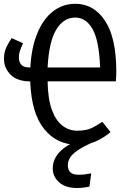

<svg xmlns="http://www.w3.org/2000/svg" viewBox="-20 -737 655 993"><path d="M0.5 -433.3Q0.5 -467.2 13.3 -493.3Q26.2 -519.5 40.5 -540L99 -513.3Q90.3 -494.4 84.1 -476.9Q77.9 -459.5 77.9 -440.5Q77.9 -388.2 130.8 -388.2H136.9Q142.6 -491.3 173.1 -565.1Q203.6 -639 254.1 -678.2Q304.6 -717.4 369.7 -717.4Q465.1 -717.4 523.3 -629.5Q581.5 -541.5 581.5 -366.2Q581.5 -356.9 581 -343.6Q580.5 -330.3 579 -316.4H226.2Q227.7 -224.1 248.7 -167.9Q269.7 -111.8 303.8 -86.4Q337.9 -61 379 -61Q426.7 -61 455.9 -75.6Q485.1 -90.3 509.2 -107.2L551.8 -53.8Q523.6 -29.7 482.1 -9Q440.5 11.8 380 11.8Q274.4 11.8 208.2 -70Q142.1 -151.8 136.4 -315.9Q68.7 -316.4 34.6 -351Q0.5 -385.6 0.5 -433.3ZM368.7 -646.2Q308.7 -646.2 271 -584.1Q233.3 -522.1 226.2 -388.2H497.9Q492.3 -528.2 458.5 -587.2Q424.6 -646.2 368.7 -646.2ZM444.6 -31.3 457.9 0Q405.1 23.6 377.7 43.3Q350.3 63.1 340.5 81.3Q330.8 99.5 330.8 117.4Q330.8 140.5 343.3 153.6Q355.9 166.7 388.2 166.7Q416.9 166.7 451.8 159.5L442.6 228.2Q427.2 231.3 412.6 233.3Q397.9 235.4 377.9 235.4Q319.5 235.4 286.2 206.2Q252.8 176.9 252.8 134.4Q252.8 80.5 298.2 39.2Q343.6 -2.1 444.6 -31.3Z"/></svg>

Font: FiraCode Nerd Font
Style: Regular
Weight: 400
Designer: Carrois Corporate, Edenspiekermann AG, Nikita Prokopov
Foundry: Carrois Corporate, Edenspiekermann AG, Nikita Prokopov
Version: Version 6.002;Nerd Fonts 2.2.2